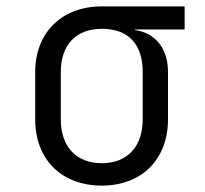

<svg xmlns="http://www.w3.org/2000/svg" viewBox="-20 -570 640 600"><path d="M557 -550H298C173 -550 90 -468 90 -345V-197C90 -72 172 10 298 10C423 10 505 -72 505 -197V-345C505 -418 466 -467 402 -476V-478H557ZM426 -197C426 -112 378 -60 298 -60C218 -60 170 -112 170 -197V-345C170 -430 218 -480 298 -480C383 -480 426 -430 426 -345Z"/></svg>

Font: Tekne LDO Light
Style: Regular
Weight: 300
Monospace: yes
Designer: Alessio Laiso, Mario Rullo, Paolo Rosset
Foundry: Alessio Laiso
Version: Version 1.000;hotconv 1.0.109;makeotfexe 2.5.65596